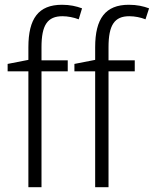

<svg xmlns="http://www.w3.org/2000/svg" viewBox="-20 -785 645 805"><path d="M264 -486V-532H154V-587C154 -680 179 -717 242 -717C264 -717 289 -712 310 -704L324 -750C300 -759 273 -765 240 -765C141 -765 99 -707 99 -587V-534L12 -517V-486H99V0H154V-486ZM545 -486V-532H435V-587C435 -680 460 -717 522 -717C545 -717 570 -712 590 -704L605 -750C581 -759 554 -765 520 -765C422 -765 379 -707 379 -587V-534L292 -517V-486H379V0H435V-486Z"/></svg>

Font: Noto Sans SemiCondensed Light
Style: Regular
Weight: 300
Width: 4
Designer: Monotype Design Team
Foundry: Monotype Imaging Inc.
Version: Version 2.013